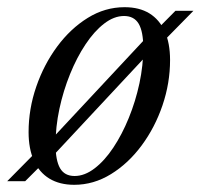

<svg xmlns="http://www.w3.org/2000/svg" viewBox="-47 -504 558 534"><path d="M299.5 -484Q340.5 -484 368.5 -466.8Q396.5 -449.5 411.2 -416.8Q426 -384 426 -337Q426 -273 405 -211.2Q384 -149.5 347 -99.5Q310 -49.5 261.8 -19.8Q213.5 10 159.5 10Q119 10 90.5 -7.2Q62 -24.5 47.2 -57.5Q32.5 -90.5 32.5 -136.5Q32.5 -201 53.8 -262.8Q75 -324.5 112 -374.5Q149 -424.5 197 -454.2Q245 -484 299.5 -484ZM160.5 -14.5Q188.5 -14.5 216.2 -35.8Q244 -57 268.2 -93.5Q292.5 -130 311.2 -176Q330 -222 340.8 -272.2Q351.5 -322.5 351.5 -371Q351.5 -416 338.8 -437.8Q326 -459.5 298 -459.5Q270 -459.5 242.5 -438.2Q215 -417 190.8 -380.5Q166.5 -344 147.8 -297.8Q129 -251.5 118.2 -201.2Q107.5 -151 107.5 -102.5Q107.5 -58 120 -36.2Q132.5 -14.5 160.5 -14.5ZM441 -474H491L406 -387.5L382 -372.5L97.5 -67.5L76 -53L23 0H-27L57 -85L80.5 -100L366.5 -406.5L388.5 -421Z"/></svg>

Font: Newsreader 48pt
Style: Italic
Weight: 400
Italic angle: -17°
Version: Version 1.003